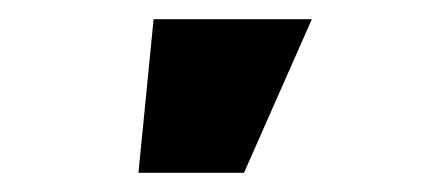

<svg xmlns="http://www.w3.org/2000/svg" viewBox="-20 -786 437 199"><path d="M123.5 -606.9 139.2 -766.1H303.2L232.9 -606.9Z"/></svg>

Font: Inter 17pt Black
Style: Regular
Weight: 900
Version: Version 4.001;git-66647c0bb